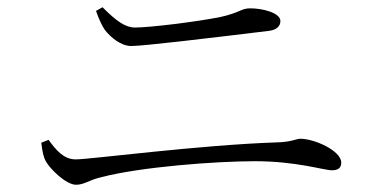

<svg xmlns="http://www.w3.org/2000/svg" viewBox="-20 -623 1040 530"><path d="M724 -538C744 -541 754 -551 754 -565C754 -588 704 -600 671 -600C645 -600 643 -588 588 -576C524 -563 393 -547 353 -547C326 -547 302 -564 263 -603L245 -593C254 -568 260 -555 269 -541C285 -520 314 -496 342 -496C376 -496 551 -517 724 -538ZM94 -229C97 -204 100 -189 107 -177C118 -157 162 -113 190 -113C213 -113 225 -126 260 -134C367 -162 574 -178 684 -178C798 -178 874 -153 896 -153C913 -153 922 -159 922 -174C922 -207 848 -240 809 -240C798 -240 785 -231 745 -230C532 -223 228 -183 189 -183C155 -183 134 -210 114 -237Z"/></svg>

Font: Noto Serif CJK TC Light
Style: Regular
Weight: 300
Designer: Ryoko NISHIZUKA 西塚涼子 (kana & ideographs); Frank Grießhammer (Latin, Greek & Cyrillic); Wenlong ZHANG 张文龙 (bopomofo); San
Foundry: Adobe
Version: Version 2.001;hotconv 1.1.0;makeotfexe 2.6.0